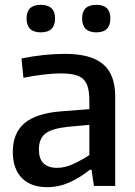

<svg xmlns="http://www.w3.org/2000/svg" viewBox="-20 -770 560 795"><path d="M176 5Q107 5 70 -33.5Q33 -72 33 -141Q33 -219 81.5 -260Q130 -301 233 -309L350 -318V-351Q350 -384 344.5 -406Q339 -428 325.5 -441.5Q312 -455 288.5 -460.5Q265 -466 230 -466Q199 -466 158 -461Q117 -456 77 -448L69 -528Q164 -547 249 -547Q356 -547 406.5 -504.5Q457 -462 457 -371V0H369L359 -67H352Q311 -34 267 -14.5Q223 5 176 5ZM217 -75Q249 -75 284.5 -91.5Q320 -108 350 -128V-253L262 -245Q195 -238 168 -217Q141 -196 141 -151Q141 -75 217 -75ZM149 -636Q90 -636 90 -694Q90 -750 149 -750Q208 -750 208 -694Q208 -636 149 -636ZM379 -636Q320 -636 320 -694Q320 -750 379 -750Q437 -750 437 -694Q437 -636 379 -636Z"/></svg>

Font: Encode Sans Narrow
Style: Medium
Weight: 500
Designer: Pablo Impallari, Andres Torresi
Foundry: Pablo Impallari, Andres Torresi
Version: Version 1.000; ttfautohint (v1.00) -l 8 -r 50 -G 200 -x 14 -